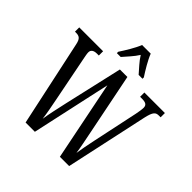

<svg xmlns="http://www.w3.org/2000/svg" viewBox="-236 -1117 1303 1303"><g transform="rotate(45 416.0 -465.5)"><path d="M310 -784V-771H347C375 -804 409 -838 433 -877C457 -838 491 -804 519 -771H556V-784C531 -822 492 -886 475 -931H392C375 -886 335 -822 310 -784ZM72 -620 205 0H294L419 -571L534 0H623L752 -595C767 -661 781 -673 812 -673H828V-714H631V-673H649C684 -673 701 -664 701 -637C701 -622 696 -591 692 -572L623 -247C610 -184 602 -145 595 -98C588 -149 576 -202 563 -269L475 -707H403L307 -287C291 -215 277 -153 269 -100C263 -148 253 -199 241 -260L176 -590C173 -606 169 -625 169 -638C169 -660 185 -673 217 -673H235V-714H6V-673H16C47 -673 63 -663 72 -620Z"/></g></svg>

Font: Noto Serif Sinhala ExtraCondensed
Style: Regular
Weight: 400
Width: 2
Designer: Jelle Bosma - Monotype Design Team
Foundry: Monotype Imaging Inc.
Version: Version 2.007